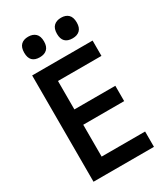

<svg xmlns="http://www.w3.org/2000/svg" viewBox="-222 -1019 974 1117"><g transform="rotate(-30 265.0 -460.5)"><path d="M65 0V-714H471V-611H179V-420H454V-317H179V-103H471V0ZM378 -783Q311 -783 311 -851Q311 -887 329 -904Q347 -921 378 -921Q409 -921 426.5 -904Q444 -887 444 -851Q444 -817 426.5 -800Q409 -783 378 -783ZM157 -783Q91 -783 91 -851Q91 -887 108.5 -904Q126 -921 157 -921Q188 -921 206 -904Q224 -887 224 -851Q224 -817 206.5 -800Q189 -783 157 -783Z"/></g></svg>

Font: Noto Sans Mono Condensed SemiBold
Style: Regular
Weight: 600
Width: 3
Designer: Monotype Design Team
Foundry: Monotype Imaging Inc.
Version: Version 2.014